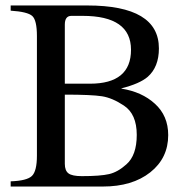

<svg xmlns="http://www.w3.org/2000/svg" viewBox="-20 -682 691 702"><path d="M424 -359V-358Q499 -346 546 -303Q595 -259 595 -188Q595 -104 529.5 -52Q464 0 356 0H19V-19Q78 -21 96.5 -38.5Q115 -56 115 -113V-550Q115 -608 98 -623.5Q81 -639 19 -643V-662H299Q561 -662 561 -505Q561 -437 520 -401Q491 -376 424 -359ZM217 -376H309Q459 -376 459 -500Q459 -624 282 -624H241Q217 -624 217 -592ZM217 -336V-83Q217 -58 230.5 -48Q244 -38 279 -38Q347 -38 379 -45.5Q411 -53 442 -81Q480 -114 480 -189Q480 -265 433 -296Q391 -324 353 -330Q315 -336 217 -336Z"/></svg>

Font: STIX Math
Style: Regular
Weight: 400
Designer: MicroPress Inc., with final additions and corrections provided by Coen Hoffman, Elsevier (retired)
Version: Version 1.1.1